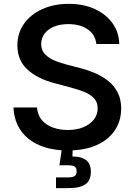

<svg xmlns="http://www.w3.org/2000/svg" viewBox="-20 -757 688 981"><path d="M326.7 11.7Q243.7 11.7 182.4 -14.4Q121.1 -40.5 86.7 -89.6Q52.2 -138.7 48.8 -208H168.9Q172.4 -168.9 193.8 -143.6Q215.3 -118.2 250 -105.5Q284.7 -92.8 326.2 -92.8Q370.6 -92.8 405 -106.7Q439.5 -120.6 459.2 -145.8Q479 -170.9 479 -203.6Q479 -233.9 461.7 -253.4Q444.3 -272.9 414.1 -285.9Q383.8 -298.8 344.2 -309.1L260.3 -331.5Q170.4 -355 119.6 -402.3Q68.8 -449.7 68.8 -525.4Q68.8 -588.9 103.3 -636.7Q137.7 -684.6 197 -710.9Q256.3 -737.3 331.1 -737.3Q407.2 -737.3 464.8 -710.7Q522.5 -684.1 555.2 -637.9Q587.9 -591.8 589.4 -532.2H472.2Q466.8 -580.6 428 -607.2Q389.2 -633.8 328.6 -633.8Q286.1 -633.8 255.1 -620.6Q224.1 -607.4 207.3 -584.5Q190.4 -561.5 190.4 -532.2Q190.4 -500 210.4 -479.5Q230.5 -459 260 -447Q289.6 -435.1 318.4 -427.7L387.2 -409.7Q424.8 -400.4 462.4 -384.8Q500 -369.1 531 -345Q562 -320.8 580.6 -285.9Q599.1 -251 599.1 -202.6Q599.1 -139.6 566.9 -91.3Q534.7 -43 473.9 -15.6Q413.1 11.7 326.7 11.7ZM266.1 204.1V149.4H326.2Q351.6 149.4 361.6 142.3Q371.6 135.3 371.6 118.2Q371.6 101.1 361.6 94.2Q351.6 87.4 326.2 87.4H283.7L299.8 -22.5H351.6V0L350.1 42.5Q397 42.5 420.7 61.8Q444.3 81.1 444.3 120.1Q444.3 164.6 417 184.3Q389.6 204.1 329.6 204.1Z"/></svg>

Font: Inter Cardless
Style: Medium
Weight: 500
Designer: Rasmus Andersson
Foundry: rsms
Version: Version 4.001;git-9221beed3